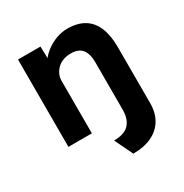

<svg xmlns="http://www.w3.org/2000/svg" viewBox="-171 -673 964 1007"><g transform="rotate(-30 311.0 -169.5)"><path d="M295 91Q356 91 385 62Q414 33 415 -24V-313Q415 -349 405 -373Q395 -397 374.5 -408Q354 -419 324 -418Q300 -418 279.5 -410.5Q259 -403 244.5 -389Q230 -375 221.5 -357Q213 -339 213 -318V0H71V-529H207L209 -458Q227 -481 253.5 -499.5Q280 -518 311 -529Q342 -540 375 -540Q435 -540 475.5 -516Q516 -492 536.5 -443.5Q557 -395 557 -324V15Q557 74 532 115.5Q507 157 460.5 179Q414 201 348 201Z"/></g></svg>

Font: Our Lexend SemiBold
Style: Regular
Weight: 600
Designer: Bonnie Shaver-Troup, Thomas Jockin
Foundry: Lexend
Version: Version 1.007